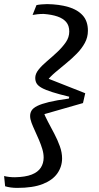

<svg xmlns="http://www.w3.org/2000/svg" viewBox="-61 -770 482 937"><path d="M111 -390Q111 -410 127.5 -430.5Q144 -451 169 -472Q194 -493 218.5 -516Q243 -539 260 -563.5Q277 -588 277 -616Q277 -645 262 -662.5Q247 -680 219.5 -689.5Q192 -699 152 -702Q136 -702 122 -700.5Q108 -699 98 -697L117 -745Q125 -747 140.5 -748.5Q156 -750 169 -750Q228 -749 272.5 -736Q317 -723 342.5 -695Q368 -667 368 -620Q368 -588 353 -560.5Q338 -533 314 -508.5Q290 -484 262.5 -461.5Q235 -439 209.5 -417.5Q184 -396 166 -373L160 -392L355 -315L344 -267L138 -208L150 -227Q158 -204 173 -176Q188 -148 204 -117.5Q220 -87 231 -56.5Q242 -26 242 3Q242 43 219 76Q196 109 148 128Q100 147 23 147Q7 147 -8 145Q-23 143 -36 139L-41 89Q-29 92 -16 93.5Q-3 95 12 95Q63 94 93.5 82Q124 70 138 48.5Q152 27 152 -1Q152 -21 145.5 -42.5Q139 -64 129.5 -86.5Q120 -109 110 -130.5Q100 -152 93 -170.5Q86 -189 86 -204Q86 -219 93.5 -231Q101 -243 121 -253Q141 -263 178 -272Q215 -281 275 -289L277 -298Q227 -310 194 -320.5Q161 -331 143 -341Q125 -351 118 -362.5Q111 -374 111 -390Z"/></svg>

Font: Roboto Serif
Style: Italic
Weight: 400
Italic angle: -10°
Designer: Greg Gazdowicz
Foundry: Commercial Type
Version: Version 1.008